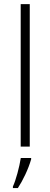

<svg xmlns="http://www.w3.org/2000/svg" viewBox="-20 -726 250 951"><path d="M127.4 0H82.5V-705.6H127.4ZM43.9 197.8Q55.2 173.3 66.4 132.1Q77.6 90.8 83 56.6H134.3V63Q123.5 100.1 105.2 138.9Q86.9 177.7 68.4 205.6H43.9Z"/></svg>

Font: Bpm'online Open Sans Light
Style: Regular
Weight: 300
Foundry: Ascender Corporation
Version: Version 1.10